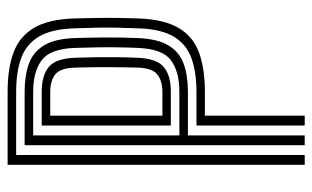

<svg xmlns="http://www.w3.org/2000/svg" viewBox="-182 -658 840 517"><g transform="rotate(-90 238.5 -400.0)"><path d="M52.8 0V-800H249.5Q312.5 -800 355.5 -783.9Q398.5 -767.8 421.5 -728.9Q444.5 -690 446.8 -621.5Q448.2 -573 448.4 -532.6Q448.5 -492.2 446.8 -447.2Q444.2 -378.2 421 -339.2Q397.8 -300.2 354.6 -284.5Q311.5 -268.8 249.2 -268.8H185V0H158.5V-291.5H249.2Q301.8 -291.5 339.2 -304.8Q376.8 -318 397.5 -352Q418.2 -386 420.2 -448Q421.5 -479.8 422 -506.6Q422.5 -533.5 422 -560.9Q421.5 -588.2 420.2 -620.5Q418.2 -681.8 397.9 -715.8Q377.5 -749.8 340.1 -763.4Q302.8 -777 249.5 -777H79.2V0ZM105.5 0V-754.2H249.5Q293.5 -754.2 325.1 -742.6Q356.8 -731 374.4 -701.9Q392 -672.8 394 -619.8Q395.2 -581.2 395.6 -539.1Q396 -497 394 -449Q391.8 -396 374.1 -366.8Q356.5 -337.5 324.9 -326Q293.2 -314.5 249.2 -314.5H132V0ZM132 -337.5H249.2Q303.5 -337.5 334.2 -360.2Q365 -383 367.5 -450Q368.8 -479.5 369.1 -506.1Q369.5 -532.8 369 -560.1Q368.5 -587.5 367.5 -618.8Q365.2 -685 334.5 -708.1Q303.8 -731.2 249.5 -731.2H132ZM158.5 -360.5V-708.2H249.5Q293.2 -708.2 316.2 -689.1Q339.2 -670 341 -618Q342.2 -586 342.5 -558.8Q342.8 -531.5 342.5 -505.5Q342.2 -479.5 341 -450.8Q339 -398.8 316.1 -379.6Q293.2 -360.5 249.2 -360.5ZM185 -383.2H249.2Q278.5 -383.2 296 -396.9Q313.5 -410.5 314.5 -451.8Q315.5 -488.2 315.6 -529.2Q315.8 -570.2 314.5 -617Q313.5 -658.2 296.1 -671.8Q278.8 -685.2 249.5 -685.2H185Z"/></g></svg>

Font: Big Shoulders Inline Text Thin ExtraBold
Style: Regular
Weight: 800
Version: Version 2.002